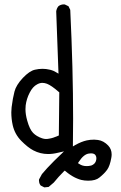

<svg xmlns="http://www.w3.org/2000/svg" viewBox="-20 -708 540 854"><path d="M372.6 95.7Q405.8 95.7 422.4 81.5Q443.8 64.5 456.3 47.4Q468.8 30.3 475.1 -5.9Q476.6 -13.7 476.6 -21Q476.6 -44.4 461.4 -60.5Q440.9 -82 416 -85.4Q405.3 -86.9 399.4 -86.9Q380.4 -86.9 365.7 -83.5Q341.8 -78.1 314.9 -63L304.2 -56.6Q305.2 -122.6 305.2 -178.7Q305.2 -400.9 292.5 -664.1L284.7 -680.2L268.6 -688Q266.6 -688.5 264.6 -688.5Q250 -688.5 239.7 -680.2Q231.9 -670.4 230 -657.7L240.2 -380.4Q226.1 -388.7 223.4 -390.1Q220.7 -391.6 217.8 -392.8Q214.8 -394 211.9 -395Q209 -396 205.8 -397Q202.6 -397.9 199.2 -398.4Q185.1 -401.9 168.7 -401.9Q152.3 -401.9 135.3 -397.9Q111.3 -392.6 81.5 -361.3Q51.8 -329.6 44.4 -300.8Q36.6 -271 31.7 -231.4Q30.3 -218.8 30.3 -208.5Q30.3 -178.7 36.6 -150.9Q45.9 -110.4 75 -81.1Q104 -51.8 128.4 -39.1Q159.2 -22.9 194.3 -22.9Q215.3 -22.9 238.8 -28.8L264.6 -34.7Q232.4 -3.4 220.7 7.8Q186.5 42 166.5 66.4L153.8 89.8Q153.3 92.3 153.3 94Q153.3 95.7 153.6 97.4Q153.8 99.1 154.1 100.6Q154.3 102.1 154.5 103.8Q154.8 105.5 155.3 106.9Q155.8 108.4 156.5 109.6Q157.2 110.8 157.7 112.3Q159.2 114.7 161.1 117.2L177.2 125.5L196.3 123.5L219.2 104Q240.7 77.6 263.2 55.2L268.1 50.8Q283.2 63.5 290.8 68.4Q298.3 73.2 303.2 76.2Q308.1 79.1 313 81.5Q317.9 84 322.8 85.9Q327.6 87.9 332.5 89.6Q337.4 91.3 341.8 92.3Q355.5 95.7 372.6 95.7ZM365.7 30.8Q346.2 30.8 333 21.5L326.7 17.6L330.6 11.7Q352.1 -21.5 374.5 -24.9Q380.4 -25.9 384.5 -25.9Q388.7 -25.9 391.6 -25.4Q401.4 -23.4 405 -17.3Q408.7 -11.2 408.7 -4.9Q408.7 10.7 399.4 20Q394 25.4 385.7 28.3Q374.5 30.8 365.7 30.8ZM198.7 -91.3Q192.4 -89.8 184.3 -89.8Q176.3 -89.8 167.5 -92.8Q142.6 -101.1 127.2 -116.9Q111.8 -132.8 101.1 -171.4Q93.3 -198.7 93.3 -222.2Q93.3 -231 94.2 -239.3Q98.1 -269 111.8 -295.4Q125.5 -322.8 145.5 -333Q157.2 -339.4 168 -339.4Q178.7 -339.4 189 -335.4Q209 -327.6 241.2 -299.3L243.7 -297.4L241.7 -105.5L237.3 -103.5Q215.8 -93.8 198.7 -91.3Z"/></svg>

Font: Bakudai
Style: ExtraLight
Weight: 200
Version: Version 1.48